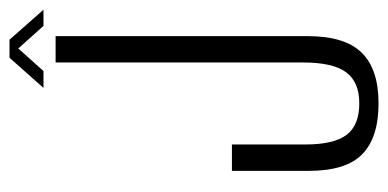

<svg xmlns="http://www.w3.org/2000/svg" viewBox="-226 -586 816 404"><g transform="rotate(-90 182.0 -384.0)"><path d="M166.5 4.5Q238.5 4.5 273.2 -31Q308 -66.5 308 -145V-675H252.5V-154Q252.5 -91.5 232 -63.8Q211.5 -36 166.5 -36Q120.5 -36 100.2 -62.8Q80 -89.5 80 -150V-304H24.5V-142Q24.5 -64 59.5 -29.8Q94.5 4.5 166.5 4.5ZM199 -700.5H234.5L282 -753.5L329.5 -700.5H363.5L300.5 -772H262.5Z"/></g></svg>

Font: Anybody Condensed Light
Style: Regular
Weight: 300
Width: 3
Designer: Tyler Finck
Foundry: Etcetera Type Company
Version: Version 1.113;gftools[0.9.25]